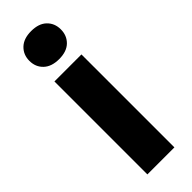

<svg xmlns="http://www.w3.org/2000/svg" viewBox="-250 -757 774 774"><g transform="rotate(-45 137.0 -370.0)"><path d="M60 0V-530H214V0ZM137.5 -580Q94.3 -580 70.7 -602.5Q47.2 -624.9 47.2 -659.9Q47.2 -694.8 70.7 -717.4Q94.2 -740 137.2 -740Q180.4 -740 203.6 -717.5Q226.8 -695.1 226.8 -660.1Q226.8 -625.2 203.7 -602.6Q180.6 -580 137.5 -580Z"/></g></svg>

Font: Golos Text
Style: Regular
Weight: 400
Designer: A.Korolkova, Vitaly Kuzmin
Foundry: ParaType Ltd
Version: Version 2.004